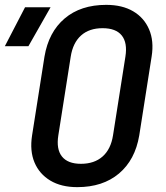

<svg xmlns="http://www.w3.org/2000/svg" viewBox="-64 -760 684 790"><path d="M-44 -570 39 -730H144L53 -570ZM254 10Q188 10 143 -17Q98 -44 78 -91.5Q58 -139 68 -203L119 -527Q136 -628 202 -684Q268 -740 373 -740Q439 -740 484 -713.5Q529 -687 549.5 -639Q570 -591 560 -528L509 -203Q492 -102 425.5 -46Q359 10 254 10ZM269 -86Q324 -86 358 -116Q392 -146 401 -203L452 -527Q461 -584 437 -614Q413 -644 358 -644Q303 -644 269.5 -614Q236 -584 227 -527L176 -203Q167 -146 191 -116Q215 -86 269 -86Z"/></svg>

Font: JetBrains Mono NL SemiBold
Style: Italic
Weight: 600
Italic angle: -9°
Monospace: yes
Designer: Philipp Nurullin, Konstantin Bulenkov
Foundry: JetBrains
Version: Version 2.305; ttfautohint (v1.8.4.7-5d5b)